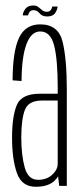

<svg xmlns="http://www.w3.org/2000/svg" viewBox="-20 -694 304 717"><path d="M201 0 197 -35.5Q191.5 -26.5 183 -18.5Q159.5 3.5 113.5 3.5Q61 3.5 43 -48.2Q25 -100 25 -180Q25 -258.5 42.5 -301.2Q60 -344 129 -344H195.5V-368.5Q195.5 -471 182.2 -523.8Q169 -576.5 130 -576.5Q96.5 -576.5 78.8 -529Q61 -481.5 60.5 -391.5L27 -394Q27.5 -503 51.2 -553Q75 -603 130 -603Q198 -603 213.8 -538Q229.5 -473 229.5 -359.5V0ZM195.5 -82.5V-318.5H136.5Q86.5 -318.5 73 -283.8Q59.5 -249 59.5 -180Q59.5 -115.5 72.2 -69Q85 -22.5 122 -22.5Q154.5 -22.5 175 -41.5Q195.5 -60.5 195.5 -82.5ZM156.5 -632.5Q137.5 -632.5 128 -644.2Q118.5 -656 105.5 -656Q95.5 -656 90.5 -649.5Q85.5 -643 85 -636.5H65Q65.5 -648.5 74.8 -661Q84 -673.5 104 -673.5Q116 -673.5 123.2 -667.8Q130.5 -662 137.5 -656Q144.5 -650 155.5 -650Q164.5 -650 169.5 -656.5Q174.5 -663 175 -669.5H195Q194.5 -658.5 186 -645.5Q177.5 -632.5 156.5 -632.5Z"/></svg>

Font: Anybody Condensed ExtraLight
Style: Regular
Weight: 200
Width: 3
Designer: Tyler Finck
Foundry: Etcetera Type Company
Version: Version 1.010; ttfautohint (v1.8.3) -l 8 -r 50 -G 200 -x 14 